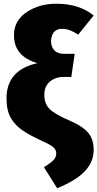

<svg xmlns="http://www.w3.org/2000/svg" viewBox="-20 -784 523 1031"><path d="M287 227 216 114Q253 91 267.5 75.5Q282 60 282 40Q282 21 268 8Q254 -5 215 -23Q144 -55 103 -82.5Q62 -110 38.5 -150Q15 -190 15 -256Q15 -408 181 -445Q55 -481 55 -595Q55 -673 122.5 -718.5Q190 -764 282 -764Q405 -764 483 -701L400 -598Q375 -614 355.5 -621.5Q336 -629 312 -629Q259 -629 254 -565Q254 -533 271.5 -514Q289 -495 324 -495H381L363 -371H323Q278 -371 248 -346Q218 -321 218 -275Q218 -228 245.5 -199.5Q273 -171 357 -135Q424 -106 453.5 -71Q483 -36 483 21Q483 84 437 134Q391 184 287 227Z"/></svg>

Font: Trujillo Black
Style: Regular
Weight: 900
Designer: Fira Sans original fonts by bBox Type GmbH, Carrois Corporate GbR, & Edenspiekermann AG / Changes by Cristiano Sobral
Foundry: Fira Sans original fonts by bBox Type GmbH, Carrois Corporate GbR, & Edenspiekermann AG / Changes by Cristiano Sobral
Version: Version 4.301;July 28, 2020;FontCreator 13.0.0.2655 64-bit